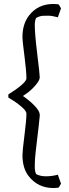

<svg xmlns="http://www.w3.org/2000/svg" viewBox="-20 -778 345 966"><path d="M162 98Q182 109 211.5 109Q241 109 271 101L287 146L276 165Q270 168 248 168Q171 168 124 108Q93 68 93 2Q93 -18 103 -96.5Q113 -175 113 -206Q113 -219 90.5 -239Q68 -259 45 -273L22 -287V-303Q61 -327 87 -349Q113 -371 113 -384Q113 -415 104 -488Q93 -572 93 -592Q93 -657 126 -700Q171 -758 248 -758Q270 -758 276 -755L287 -736L271 -691Q241 -699 225 -699Q209 -699 195.5 -698.5Q182 -698 162 -688Q155 -675 155 -652Q155 -607 167.5 -505.5Q180 -404 180 -389Q180 -374 159.5 -350Q139 -326 117 -310L95 -295Q101 -292 121 -276Q141 -260 152 -248Q182 -219 180 -195Q176 -152 167 -78.5Q158 -5 156.5 17.5Q155 40 155 62.5Q155 85 162 98Z"/></svg>

Font: Fenix
Style: Regular
Weight: 400
Designer: Fernando Diaz
Foundry: Fernando Diaz
Version: 004.301